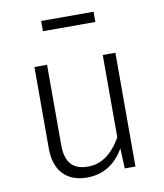

<svg xmlns="http://www.w3.org/2000/svg" viewBox="-83 -791 741 869"><g transform="rotate(-10 288.0 -356.0)"><path d="M471 0H422L418 -93Q358 11 247 11Q177 11 138 -30.5Q99 -72 99 -149V-523H157V-155Q157 -94 182.5 -65.5Q208 -37 261 -37Q351 -37 413 -144V-523H471ZM165 -676V-723H406V-676Z"/></g></svg>

Font: Statis Sans Light
Style: Regular
Weight: 300
Designer: bBox Type GmbH
Foundry: bBox Type GmbH
Version: Version 1.000